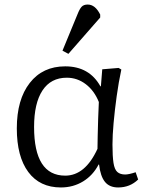

<svg xmlns="http://www.w3.org/2000/svg" viewBox="-20 -811 650 845"><path d="M248 14Q155 14 104.5 -54Q54 -122 54 -246Q54 -373 111 -446Q168 -519 267 -519Q373 -519 422 -431H424L430 -506L502 -512L514 -505Q502 -449 493.5 -387.5Q485 -326 480 -270.5Q475 -215 475 -175Q475 -123 479.5 -94Q484 -65 496.5 -54Q509 -43 531 -43Q547 -43 577 -53L588 -21Q552 14 500 14Q462 14 442 -10.5Q422 -35 416 -87H414Q389 -39 345.5 -12.5Q302 14 248 14ZM267 -38Q355 -38 409 -156Q409 -179 410 -214.5Q411 -250 412 -289Q413 -328 415 -362Q395 -412 357.5 -440.5Q320 -469 274 -469Q204 -469 167 -413Q130 -357 130 -252Q130 -38 267 -38ZM281 -574 255 -588 321 -748Q330 -771 339 -781Q348 -791 366 -791Q399 -791 421 -747V-734Z"/></svg>

Font: Literata 12pt Light
Style: Regular
Weight: 300
Designer: Latin by Veronika Burian and Jose Scaglione. Greek by Irene Vlachou. Cyrillic by Vera Evstafieva.
Foundry: TypeTogether
Version: Version 3.002